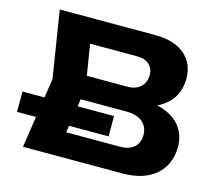

<svg xmlns="http://www.w3.org/2000/svg" viewBox="-106 -881 1136 1013"><g transform="rotate(15 462.0 -375.0)"><path d="M22 -281H522V-170H22ZM618 -368 635 -405Q722 -403 778.5 -378Q835 -353 862.5 -309.5Q890 -266 890 -210Q890 -149 862 -101.5Q834 -54 778.5 -27Q723 0 640 0H100L158 -385L100 -750H621Q725 -750 782.5 -701.5Q840 -653 840 -568Q840 -521 818.5 -478Q797 -435 748.5 -405.5Q700 -376 618 -368ZM287 -46 214 -133H594Q643 -133 670.5 -157Q698 -181 698 -225Q698 -268 667.5 -294.5Q637 -321 577 -321H266V-449H553Q594 -449 621 -473Q648 -497 648 -539Q648 -573 625 -595Q602 -617 558 -617H215L287 -704L339 -385Z"/></g></svg>

Font: Unbounded SemiBold
Style: Regular
Weight: 600
Designer: Luke Prowse, Jean-Baptiste Morizot, Fátima Lázaro, Florian Runge
Foundry: NaN
Version: Version 1.700